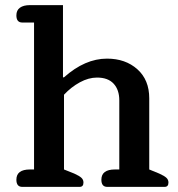

<svg xmlns="http://www.w3.org/2000/svg" viewBox="-20 -730 694 750"><path d="M67 0Q44 0 44 -28Q44 -68 97 -68H113V-642H67Q44 -642 44 -670Q44 -690 58 -700Q72 -710 97 -710H226V-428H230Q312 -501 398 -501Q470 -501 516.5 -459.5Q563 -418 563 -346V-68L602 -52Q622 -43 630 -35.5Q638 -28 638 -17Q638 0 623 0H399Q376 0 376 -28Q376 -68 429 -68H446V-338Q446 -379 424 -403Q402 -427 359 -427Q326 -427 292 -408.5Q258 -390 230 -360V-68L270 -52Q290 -43 298 -35.5Q306 -28 306 -17Q306 0 291 0Z"/></svg>

Font: Maitree Semibold
Style: Regular
Weight: 600
Designer: CadsonDemak Team
Foundry: CadsonDemak
Version: Version 1.010